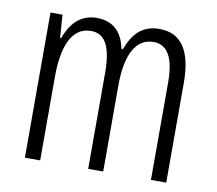

<svg xmlns="http://www.w3.org/2000/svg" viewBox="-65 -618 782 693"><g transform="rotate(10 325.5 -271.0)"><path d="M466 -542C404 -542 371 -507 348 -447H343C333 -500 302 -542 237 -542C173 -542 140 -498 122 -448H118L112 -532H68V0H124V-307C124 -408 149 -492 224 -492C270 -492 300 -458 300 -351V0H355V-316C355 -427 388 -492 453 -492C500 -492 530 -455 530 -357V0H586V-366C586 -486 544 -542 466 -542Z"/></g></svg>

Font: Noto Sans Bengali ExtraCondensed Light
Style: Regular
Weight: 300
Width: 2
Designer: Joana Ranito - Universal Thirst; Jelle Bosma - Monotype Design Team
Foundry: Universal Thirst ehf.
Version: Version 3.000